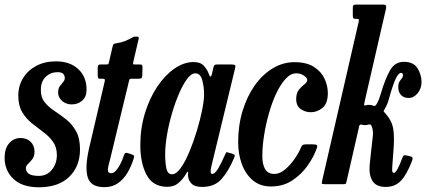

<svg xmlns="http://www.w3.org/2000/svg" viewBox="-37 -800 1851 834"><path d="M210 -126.5Q210 -161 193.2 -184.2Q176.5 -207.5 151.5 -226Q126.5 -244.5 101.2 -264.8Q76 -285 59.2 -313.2Q42.5 -341.5 42.5 -384.5Q42.5 -427.5 63.5 -461.2Q84.5 -495 121.2 -514.2Q158 -533.5 206 -533.5Q266.5 -533.5 302.8 -500Q339 -466.5 339 -410.5Q339 -379.5 320.2 -363Q301.5 -346.5 274 -346.5Q249 -346.5 232 -362.2Q215 -378 215.5 -398.5Q215.5 -415.5 222.8 -425.5Q230 -435.5 237 -443.2Q244 -451 244.5 -460.5Q244.5 -472 237.5 -479.2Q230.5 -486.5 213 -486.5Q182.5 -486.5 161.5 -466.2Q140.5 -446 140.5 -410.5Q140 -377 157.2 -355.8Q174.5 -334.5 200 -317.8Q225.5 -301 250.8 -281Q276 -261 293.2 -230.5Q310.5 -200 310.5 -151Q310.5 -77.5 263.8 -32Q217 13.5 132 13.5Q59 13.5 21 -23.2Q-17 -60 -17 -114.5Q-17 -155 2.8 -177.8Q22.5 -200.5 52 -200.5Q80 -200.5 96.5 -183.8Q113 -167 113 -141Q113 -121 103.5 -108.8Q94 -96.5 84.8 -88Q75.5 -79.5 75.5 -70Q75.5 -54.5 88.2 -45.2Q101 -36 131.5 -36Q167 -36 188.5 -62.8Q210 -89.5 210 -126.5Z M401.5 -520H424Q433 -520 434.2 -522.5Q435.5 -525 437 -532.5L452 -597.5Q454.5 -607.5 457.2 -609Q460 -610.5 470.5 -612.5Q489.5 -615 505.5 -621.5Q521.5 -628 531 -633.5Q539 -638 542.5 -639.5Q546 -641 555 -641Q563 -641 564.8 -639Q566.5 -637 565 -630L542 -531.5Q540.5 -524 540.8 -522Q541 -520 549.5 -520H568.5Q578 -520 580 -517.5Q582 -515 582 -503.5L581 -474Q580.5 -462.5 577 -460.2Q573.5 -458 563.5 -458H534.5Q527.5 -458 526 -456Q524.5 -454 523 -447L442 -111Q438 -95.5 434.2 -80.8Q430.5 -66 432.2 -56.8Q434 -47.5 447 -47.5Q456.5 -47.5 467 -59.2Q477.5 -71 486.2 -88.2Q495 -105.5 500 -122Q502.5 -130 505.8 -133.8Q509 -137.5 518 -135L536.5 -129Q544 -126 545.2 -122.8Q546.5 -119.5 543 -109Q533 -77.5 516.8 -49.8Q500.5 -22 475.8 -4.5Q451 13 416.5 13Q357 13 344 -30Q331 -73 350 -156L417.5 -445Q419.5 -453 417.8 -455.5Q416 -458 406.5 -458H398Q391 -458 389.2 -461.5Q387.5 -465 387.5 -473V-504Q387.5 -513.5 390 -516.8Q392.5 -520 401.5 -520Z M980 -114.5Q956 -57 925.5 -22.5Q895 12 841.5 12Q808 12 794.2 -3.2Q780.5 -18.5 780 -36Q779.5 -40 780 -42.2Q780.5 -44.5 780.5 -48.5Q780.5 -60.5 772.5 -47.5Q761.5 -26.5 741 -7.5Q720.5 11.5 690.5 11.5Q627.5 11.5 600 -39.8Q572.5 -91 572.5 -169.5Q572.5 -243.5 592.8 -309Q613 -374.5 646.5 -424.2Q680 -474 721 -502.2Q762 -530.5 804 -530.5Q834.5 -530.5 849.5 -513.2Q864.5 -496 869.5 -480Q878 -454.5 884 -480L890 -506.5Q891.5 -513.5 894.5 -516.8Q897.5 -520 906 -520H966.5Q982 -520 984.5 -516.2Q987 -512.5 983.5 -500.5L881 -77Q878 -65 878 -56Q878 -44.5 884.5 -44.5Q896.5 -44.5 910.2 -67.2Q924 -90 941 -129Q944 -136 945.5 -138Q947 -140 955.5 -137L974.5 -131.5Q981.5 -129 982.5 -125.8Q983.5 -122.5 980 -114.5ZM849.5 -390Q849.5 -422.5 841.5 -452Q833.5 -481.5 811 -481.5Q794 -481.5 776 -457.5Q758 -433.5 741 -394.2Q724 -355 710.2 -308.2Q696.5 -261.5 688.5 -214.8Q680.5 -168 680.5 -130Q680.5 -91 686 -67Q691.5 -43 710.5 -43Q728.5 -43 748 -70.2Q767.5 -97.5 785.5 -140.5Q803.5 -183.5 818 -231.5Q832.5 -279.5 841 -322Q849.5 -364.5 849.5 -390Z M1387 -396Q1387 -350.5 1364 -331.5Q1341 -312.5 1312.5 -312.5Q1289 -312.5 1269.2 -326.2Q1249.5 -340 1249.5 -370.5Q1250 -397 1262 -411.2Q1274 -425.5 1285.8 -434.2Q1297.5 -443 1297.5 -452.5Q1297.5 -461.5 1283.2 -471.5Q1269 -481.5 1249.5 -481.5Q1225.5 -481.5 1203.5 -457.5Q1181.5 -433.5 1163 -394.2Q1144.5 -355 1131 -307.2Q1117.5 -259.5 1110 -211.5Q1102.5 -163.5 1102.5 -123Q1102.5 -85.5 1114.8 -65Q1127 -44.5 1155 -44.5Q1178.5 -44.5 1202 -64.5Q1225.5 -84.5 1244 -111.8Q1262.5 -139 1271 -160.5Q1274 -168 1278.2 -170.5Q1282.5 -173 1294.5 -173H1319.5Q1334.5 -173 1338.8 -170Q1343 -167 1339 -156Q1326.5 -120 1299.8 -81.5Q1273 -43 1233 -16.5Q1193 10 1140 10Q1093 10 1061.2 -16.8Q1029.5 -43.5 1013.5 -87.2Q997.5 -131 997.5 -182Q997.5 -256 1017 -319.2Q1036.5 -382.5 1070.2 -429.8Q1104 -477 1148.2 -503.5Q1192.5 -530 1242 -530Q1294 -530 1326 -509.8Q1358 -489.5 1372.5 -458.5Q1387 -427.5 1387 -396Z M1752 -99Q1728.5 -39 1703.2 -13.5Q1678 12 1638.5 12Q1596.5 12 1580.5 -14.8Q1564.5 -41.5 1569 -86.5L1575 -143Q1579 -181 1582.2 -206.2Q1585.5 -231.5 1577.5 -251.5Q1575 -258 1572 -259Q1569 -260 1563.5 -259Q1560.5 -258 1557 -257.2Q1553.5 -256.5 1549 -256.5Q1544 -256.5 1541 -257Q1538 -257.5 1535 -258.5Q1525 -260.5 1523.5 -253L1468.5 -12.5Q1466.5 -4.5 1465 -2.2Q1463.5 0 1453.5 0H1376Q1360 0 1360.5 -4.2Q1361 -8.5 1363.5 -20L1520 -701Q1522.5 -711.5 1521.8 -714.8Q1521 -718 1512.5 -718H1507.5Q1499 -718 1497.2 -721.8Q1495.5 -725.5 1495.5 -734.5V-763.5Q1495.5 -773 1497.5 -776.5Q1499.5 -780 1508.5 -780H1626.5Q1638 -780 1639.8 -775.2Q1641.5 -770.5 1639.5 -761.5L1549.5 -370.5Q1546 -355 1544.8 -347.8Q1543.5 -340.5 1549.5 -342Q1558 -344.5 1565 -344.5Q1571 -344.5 1574.5 -343.8Q1578 -343 1580.5 -342Q1585 -340 1589.8 -339.8Q1594.5 -339.5 1601 -351.5Q1605.5 -359.5 1609.5 -369.8Q1613.5 -380 1617 -392.5Q1636.5 -458.5 1657.5 -495Q1678.5 -531.5 1717.5 -531.5Q1759 -531.5 1776.5 -503.5Q1794 -475.5 1794 -444Q1794 -415.5 1777.2 -395Q1760.5 -374.5 1738 -374.5Q1717 -374.5 1705 -387.2Q1693 -400 1693 -421Q1693 -437 1698 -445.2Q1703 -453.5 1708 -459Q1713 -464.5 1713.5 -472.5Q1713.5 -483.5 1705 -483.5Q1694 -483.5 1681.5 -457.2Q1669 -431 1652.5 -370.5Q1646 -346.5 1634 -326.5Q1628 -317.5 1630.2 -315Q1632.5 -312.5 1639 -305Q1665 -276 1671 -240.8Q1677 -205.5 1672 -145L1667 -78Q1665.5 -59 1667.5 -54Q1669.5 -49 1674.5 -49Q1680.5 -49 1690.2 -66.8Q1700 -84.5 1710 -112.5Q1714 -123.5 1717.5 -125Q1721 -126.5 1730 -124.5L1745.5 -121Q1753 -119 1754.8 -114.8Q1756.5 -110.5 1752 -99Z"/></svg>

Font: Besley* Condensed Medium
Style: Italic
Weight: 500
Width: 3
Italic angle: -13°
Designer: Owen Earl
Foundry: indestructible type*
Version: Version 3.000; ttfautohint (v1.8.3)